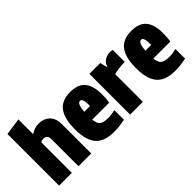

<svg xmlns="http://www.w3.org/2000/svg" viewBox="-25 -1331 1917 1917"><g transform="rotate(-45 933.0 -372.5)"><path d="M220 -546Q274 -583 334 -583Q403 -583 448.5 -540Q494 -497 494 -411V0H314V-382Q314 -443 259 -443Q237 -443 220 -432V0H40V-729L220 -755Z M813 10Q754 10 705.5 -3Q657 -16 622 -49Q587 -82 568 -140Q549 -198 549 -288Q549 -434 603.5 -508.5Q658 -583 779 -583Q889 -583 938.5 -522.5Q988 -462 988 -343Q988 -315 986 -285.5Q984 -256 979 -232H740Q746 -171 774 -150.5Q802 -130 868 -130Q891 -130 915.5 -134Q940 -138 963 -143V-7Q928 0 889.5 5Q851 10 813 10ZM786 -451Q746 -451 739 -343H821Q821 -365 819.5 -390Q818 -415 810.5 -433Q803 -451 786 -451Z M1043 0V-575H1196L1216 -495H1218Q1234 -545 1274.5 -568Q1315 -591 1377 -580V-410Q1338 -410 1296.5 -405Q1255 -400 1223 -391V0Z M1676 10Q1617 10 1568.5 -3Q1520 -16 1485 -49Q1450 -82 1431 -140Q1412 -198 1412 -288Q1412 -434 1466.5 -508.5Q1521 -583 1642 -583Q1752 -583 1801.5 -522.5Q1851 -462 1851 -343Q1851 -315 1849 -285.5Q1847 -256 1842 -232H1603Q1609 -171 1637 -150.5Q1665 -130 1731 -130Q1754 -130 1778.5 -134Q1803 -138 1826 -143V-7Q1791 0 1752.5 5Q1714 10 1676 10ZM1649 -451Q1609 -451 1602 -343H1684Q1684 -365 1682.5 -390Q1681 -415 1673.5 -433Q1666 -451 1649 -451Z"/></g></svg>

Font: Protest Strike
Style: Regular
Weight: 400
Designer: Octavio Pardo
Foundry: Ashler Design
Version: Version 2.005; ttfautohint (v1.8.4.7-5d5b)